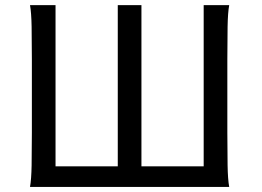

<svg xmlns="http://www.w3.org/2000/svg" viewBox="-20 -733 1029 753"><path d="M97.7 0Q103 -29.3 104 -84.7Q105 -140.1 105 -212.4V-500.5Q105 -572.8 104 -628.2Q103 -683.6 97.7 -712.9H197.8V-80.6H441.9V-712.9H534.7V-80.6H778.8V-712.9H878.9Q873.5 -683.6 872.6 -628.2Q871.6 -572.8 871.6 -500.5V-212.4Q871.6 -140.1 872.6 -84.7Q873.5 -29.3 878.9 0Z"/></svg>

Font: Andika Cyr
Style: Regular
Weight: 400
Designer: Victor Gaultney, Annie Olsen, Julie Remington, Don Collingsworth, Eric Hays, Becca Hirsbrunner
Foundry: SIL International
Version: Version 5.000